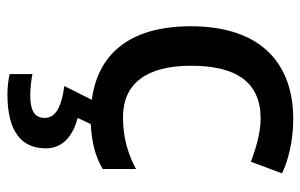

<svg xmlns="http://www.w3.org/2000/svg" viewBox="-170 -420 829 530"><g transform="rotate(90 245.0 -154.5)"><path d="M389 134C389 84 350 58 305 46L322 10C375 7 412 -3 446 -23V-115C407 -94 362 -79 303 -79C210 -79 161 -144 161 -267C161 -394 208 -459 307 -459C345 -459 389 -446 426 -432L458 -518C423 -535 368 -549 308 -549C160 -549 52 -465 52 -266C52 -95 131 -9 255 7L217 83C270 90 305 105 305 137C305 167 282 177 242 177C223 177 198 174 184 171V234C198 237 218 240 240 240C343 240 389 201 389 134Z"/></g></svg>

Font: Noto Sans Devanagari UI Medium
Style: Regular
Weight: 500
Designer: Jelle Bosma - Monotype Design Team
Foundry: Monotype Imaging Inc.
Version: Version 2.004